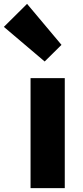

<svg xmlns="http://www.w3.org/2000/svg" viewBox="-86 -973 427 993"><path d="M72 0H249V-569H72ZM145 -655 232 -741 54 -953 -66 -834Z"/></svg>

Font: Noto Sans CJK JP Black
Style: Regular
Weight: 900
Designer: Ryoko NISHIZUKA (kana & ideographs); Paul D. Hunt (Latin, Greek & Cyrillic); Wenlong ZHANG (bopomofo); Sandoll Communica
Foundry: Adobe Systems Incorporated
Version: Version 1.004;PS 1.004;hotconv 1.0.82;makeotf.lib2.5.63406